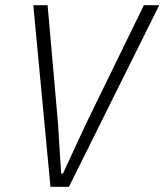

<svg xmlns="http://www.w3.org/2000/svg" viewBox="-20 -718 632 738"><path d="M174 0 108 -698H163L203 -243L215 -51H222L311 -243L533 -698H592L245 0Z"/></svg>

Font: IBM Plex Sans Condensed Light
Style: Italic
Weight: 300
Width: 3
Italic angle: -11°
Designer: Mike Abbink, Paul van der Laan, Pieter van Rosmalen
Foundry: Bold Monday
Version: Version 1.3